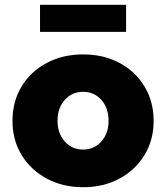

<svg xmlns="http://www.w3.org/2000/svg" viewBox="-20 -771 693 801"><path d="M327 10Q242 10 175 -26Q108 -62 70 -124.5Q32 -187 32 -267Q32 -347 70 -410Q108 -473 175 -508.5Q242 -544 327 -544Q412 -544 478.5 -508.5Q545 -473 583 -410Q621 -347 621 -267Q621 -187 583 -124.5Q545 -62 478.5 -26Q412 10 327 10ZM327 -147Q373 -147 403 -181Q433 -215 433 -267Q433 -320 403 -354Q373 -388 327 -388Q280 -388 250 -354Q220 -320 220 -267Q220 -215 250 -181Q280 -147 327 -147ZM147 -638V-751H506V-638Z"/></svg>

Font: Lexend ExtraBold
Style: Regular
Weight: 800
Designer: Bonnie Shaver-Troup, Thomas Jockin
Foundry: Lexend
Version: Version 1.007; ttfautohint (v1.8.3)